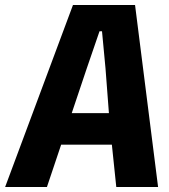

<svg xmlns="http://www.w3.org/2000/svg" viewBox="-56 -747 676 767"><path d="M-35.5 0 235.5 -727H483.5L575.5 0H408.5L384 -235L464.5 -169H141L161 -295H445.5L383.5 -237L365.5 -473.5L351.5 -622H341.5L290.5 -473.5L131.5 0Z"/></svg>

Font: Spline Sans Mono
Style: Italic
Weight: 400
Italic angle: -4°
Monospace: yes
Designer: Eben Sorkin, Mirko Velimirovic
Foundry: Sorkin Type
Version: Version 1.004